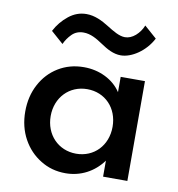

<svg xmlns="http://www.w3.org/2000/svg" viewBox="-88 -874 900 970"><g transform="rotate(10 362.0 -389.0)"><path d="M483.5 -619C539 -619 608.5 -665 643.5 -733L580 -789C571.5 -767.5 558.5 -749.5 542 -735C525 -720.5 507 -713 488.5 -713C459 -713 427.5 -732.5 393 -754C358.5 -775.5 320.5 -794.5 278 -794.5C244.5 -794.5 214.5 -783.5 187 -761.5C159.5 -739.5 137 -712.5 120.5 -680.5L184 -624.5C192.5 -643.5 204.5 -661 220 -676.5C235.5 -692 255 -700 279.5 -700C316 -700 348 -681 380 -659.5C412 -638 445 -619 483.5 -619ZM312 16C389.5 16 457 -20 502.5 -82V0H627V-512H502.5V-433.5C483 -463 456 -486.5 422.5 -503C389 -519.5 352 -528 312 -528C263 -528 219.5 -516 181 -492.5C142.5 -469 112.5 -436.5 91 -396C69 -355 58 -308.5 58 -256.5C58 -204 69.5 -157 92 -116C114.5 -75 145 -43 183.5 -19.5C222 4.5 264.5 16 312 16ZM347.5 -90.5C256 -90.5 188.5 -160.5 188.5 -256C188.5 -351.5 256 -421.5 347.5 -421.5C439.5 -421.5 506 -352.5 506 -256C506 -160 439.5 -90.5 347.5 -90.5Z"/></g></svg>

Font: Spartan SemiBold
Style: Regular
Weight: 600
Designer: Matt Bailey, Mirko Velimirovic
Foundry: Matt Bailey
Version: Version 1.003